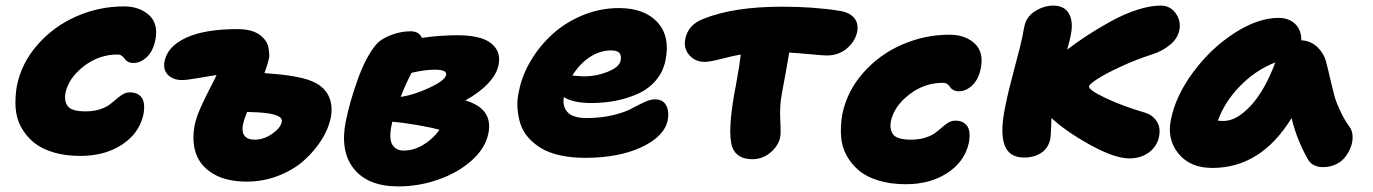

<svg xmlns="http://www.w3.org/2000/svg" viewBox="-20 -602 4905 686"><path d="M267.1 -44.9Q213.9 -44.9 171.1 -57.6Q128.4 -70.3 100.8 -93Q73.2 -115.7 55.9 -147Q38.6 -178.2 35.9 -215.3Q33.2 -252.4 40 -293.9Q56.6 -377 114.5 -442.6Q172.4 -508.3 253.4 -543.7Q334.5 -579.1 422.9 -579.1Q478 -579.1 512.2 -548.3Q546.4 -517.6 535.2 -460Q527.3 -419.9 504.9 -398.4Q482.4 -377 457 -377Q445.3 -377 437 -381.6Q428.7 -386.2 425.3 -392.1Q421.9 -397.9 415.3 -402.6Q408.7 -407.2 399.9 -407.2Q333.5 -407.2 279.3 -365.2Q225.1 -323.2 213.9 -270Q208.5 -239.3 222.9 -221.7Q237.3 -204.1 286.1 -204.1Q314.5 -204.1 336.4 -211.2Q358.4 -218.3 371.6 -228.3Q384.8 -238.3 395.8 -248Q406.7 -257.8 418.5 -264.9Q430.2 -272 443.8 -272Q473.1 -272 486.6 -252.7Q500 -233.4 492.2 -191.9Q477.1 -125 415.5 -85Q354 -44.9 267.1 -44.9Z M861.8 46.9Q789.1 46.9 742.4 19.3Q695.8 -8.3 680.2 -53.5Q664.6 -98.6 675.8 -155.8Q681.2 -182.1 695.8 -215.3Q710.4 -248.5 729.5 -285.2Q748.5 -321.8 753.9 -334Q739.3 -332 693.4 -324Q647.5 -315.9 629.9 -315.9Q599.1 -315.9 580.6 -334Q562 -352.1 567.9 -382.8Q578.1 -436 644.5 -467Q710.9 -498 828.6 -498Q854.5 -498 874.5 -492.7Q894.5 -487.3 906.7 -478.5Q918.9 -469.7 927.5 -458.3Q936 -446.8 938.5 -434.8Q940.9 -422.9 941.9 -410.9Q942.9 -398.9 939.9 -389.2Q936 -370.6 924.8 -340.8Q1040 -333 1088.9 -314Q1134.3 -296.9 1152.6 -262.2Q1170.9 -227.5 1161.6 -180.2Q1153.8 -142.1 1129.4 -103Q1105 -64 1067.6 -30Q1030.3 3.9 976.1 25.4Q921.9 46.9 861.8 46.9ZM847.7 -154.8Q843.3 -130.9 853.8 -116.9Q864.3 -103 890.6 -103Q922.4 -103 952.6 -124Q982.9 -145 986.8 -167Q989.3 -178.2 976.3 -185.8Q963.4 -193.4 935.5 -197.3Q907.7 -201.2 862.8 -202.1Q851.6 -174.3 847.7 -154.8Z M1403.3 64Q1295.4 64 1244.9 1.7Q1194.3 -60.5 1215.3 -168Q1230 -239.7 1258.1 -318.1Q1286.1 -396.5 1322.3 -440.9Q1339.8 -462.4 1375.7 -476.3Q1411.6 -490.2 1446.3 -490.2Q1477.5 -490.2 1487.3 -466.8Q1552.2 -476.1 1616.2 -476.1Q1663.6 -476.1 1697.8 -465.8Q1731.9 -455.6 1750.2 -431.2Q1768.6 -406.7 1761.2 -370.1Q1755.4 -337.9 1724.6 -304.7Q1693.8 -271.5 1642.6 -243.2Q1743.7 -213.4 1724.6 -124Q1713.9 -72.3 1665.5 -28.8Q1617.2 14.6 1547.1 39.3Q1477.1 64 1403.3 64ZM1533.2 -353Q1498 -353 1450.2 -341.8Q1426.8 -295.9 1411.6 -255.9Q1458 -262.2 1514.4 -288.6Q1570.8 -314.9 1574.2 -335Q1577.1 -353 1533.2 -353ZM1377.4 -147Q1373.5 -124.5 1375.2 -106Q1377 -87.4 1389.2 -75.7Q1401.4 -64 1422.4 -64Q1458 -64 1492.2 -84.5Q1526.4 -105 1550.3 -138.2Q1521.5 -146.5 1470.5 -155.3Q1419.4 -164.1 1381.3 -167Q1379.4 -154.3 1377.4 -147Z M2070.8 -38.1Q2022 -38.1 1981.9 -46.9Q1941.9 -55.7 1914.8 -71.8Q1887.7 -87.9 1867.9 -110.1Q1848.1 -132.3 1839.6 -158.9Q1831.1 -185.5 1828.9 -215.8Q1826.7 -246.1 1834.5 -277.8Q1845.2 -333 1877 -386Q1908.7 -439 1954.8 -480.7Q2001 -522.5 2063 -547.9Q2125 -573.2 2190.9 -573.2Q2282.2 -573.2 2328.6 -522.9Q2375 -472.7 2357.9 -387.2Q2349.6 -345.7 2323.5 -314.9Q2297.4 -284.2 2259.3 -267.1Q2221.2 -250 2179.4 -241.9Q2137.7 -233.9 2091.8 -233.9Q2029.3 -233.9 1994.6 -254.9Q1988.8 -222.2 2007.8 -201.2Q2026.9 -180.2 2075.7 -180.2Q2127.4 -180.2 2170.4 -190.7Q2213.4 -201.2 2235.8 -213.6Q2258.3 -226.1 2281 -236.6Q2303.7 -247.1 2319.8 -247.1Q2349.1 -247.1 2360.4 -225.1Q2371.6 -203.1 2365.7 -172.9Q2354 -114.7 2272.5 -76.4Q2190.9 -38.1 2070.8 -38.1ZM2163.6 -421.9Q2123.5 -421.9 2086.9 -397.7Q2050.3 -373.5 2024.9 -332Q2058.6 -329.1 2066.9 -329.1Q2110.8 -329.1 2151.9 -345.7Q2192.9 -362.3 2197.8 -386.2Q2200.7 -404.3 2192.6 -413.1Q2184.6 -421.9 2163.6 -421.9Z M2668.5 -33.2Q2613.3 -33.2 2596.7 -75.2Q2576.7 -131.3 2609.9 -300.8Q2622.6 -369.1 2626.5 -407.2Q2600.1 -402.8 2557.9 -391.8Q2515.6 -380.9 2497.6 -380.9Q2463.9 -380.9 2442.6 -405.3Q2421.4 -429.7 2428.7 -463.9Q2439 -514.6 2494.6 -535.2Q2601.6 -578.1 2774.9 -578.1Q2888.7 -578.1 2981.4 -563Q3015.1 -557.6 3031.7 -538.1Q3048.3 -518.6 3042.5 -487.8Q3035.2 -453.6 3005.6 -428.7Q2976.1 -403.8 2933.6 -403.8Q2921.9 -403.8 2875 -408.2Q2828.1 -412.6 2799.8 -414.1Q2791.5 -363.8 2773.4 -267.1Q2765.1 -223.6 2767.8 -174.1Q2770.5 -124.5 2767.6 -111.8Q2761.2 -81.1 2732.9 -57.1Q2704.6 -33.2 2668.5 -33.2Z M3216.3 56.2Q3163.1 56.2 3120.4 43.5Q3077.6 30.8 3050 8.1Q3022.5 -14.6 3005.1 -45.9Q2987.8 -77.1 2985.1 -114.3Q2982.4 -151.4 2989.3 -192.9Q3005.9 -275.4 3063.7 -341.3Q3121.6 -407.2 3202.9 -442.6Q3284.2 -478 3372.6 -478Q3427.7 -478 3461.7 -447.3Q3495.6 -416.5 3484.4 -358.9Q3476.6 -318.8 3454.1 -297.4Q3431.6 -275.9 3406.2 -275.9Q3394.5 -275.9 3386.2 -280.5Q3377.9 -285.2 3374.5 -291Q3371.1 -296.9 3364.5 -301.5Q3357.9 -306.2 3349.1 -306.2Q3282.7 -306.2 3228.5 -264.2Q3174.3 -222.2 3163.1 -168.9Q3157.7 -138.2 3172.1 -120.6Q3186.5 -103 3235.4 -103Q3263.7 -103 3285.9 -110.1Q3308.1 -117.2 3321.3 -127Q3334.5 -136.7 3345.5 -146.7Q3356.4 -156.7 3368.2 -163.8Q3379.9 -170.9 3393.6 -170.9Q3422.4 -170.9 3435.8 -151.6Q3449.2 -132.3 3441.4 -90.8Q3426.3 -23.9 3364.7 16.1Q3303.2 56.2 3216.3 56.2Z M3639.2 -39.1Q3583.5 -39.1 3568.1 -86.9Q3552.7 -134.8 3572.8 -227.1Q3583.5 -279.8 3605.7 -362.3Q3627.9 -444.8 3632.8 -470.2Q3637.2 -496.1 3640.1 -507.8Q3647 -542.5 3678.5 -562.3Q3710 -582 3743.2 -582Q3783.2 -582 3799.3 -553.2Q3815.4 -524.4 3806.2 -479Q3804.2 -465.3 3793 -424.8Q3827.6 -451.2 3865 -475.6Q3902.3 -500 3948.7 -525.6Q3995.1 -551.3 4042.2 -566.7Q4089.4 -582 4127 -582Q4161.6 -582 4180.9 -554.2Q4200.2 -526.4 4193.8 -495.1Q4188.5 -465.8 4161.9 -443.1Q4135.3 -420.4 4098.1 -408.2Q4040 -389.6 3985.6 -364.5Q3931.2 -339.4 3901.6 -320.3Q3872.1 -301.3 3871.1 -293.9Q3868.2 -281.2 3929.2 -252.2Q3990.2 -223.1 4068.8 -200.2Q4096.7 -192.4 4112.3 -169.4Q4127.9 -146.5 4121.1 -113.8Q4113.8 -78.6 4085 -57.4Q4056.2 -36.1 4015.1 -36.1Q3962.9 -36.1 3877 -83.3Q3791 -130.4 3736.8 -180.2Q3734.9 -117.7 3732.9 -106.9Q3726.1 -73.2 3700.7 -56.2Q3675.3 -39.1 3639.2 -39.1Z M4311.5 -2Q4232.4 -2 4190.7 -53Q4148.9 -104 4163.6 -174.8Q4180.7 -260.3 4243.9 -345.2Q4307.1 -430.2 4390.9 -484.1Q4474.6 -538.1 4548.3 -538.1Q4585 -538.1 4607.4 -516.6Q4629.9 -495.1 4629.4 -458Q4664.6 -456.5 4689 -431.6Q4713.4 -406.7 4719.7 -374Q4724.6 -356.4 4734.1 -315.2Q4743.7 -273.9 4749 -255.1Q4754.4 -236.3 4768.3 -206.1Q4782.2 -175.8 4801.8 -148.9Q4811 -136.7 4812.5 -117.9Q4814 -99.1 4807.4 -79.8Q4800.8 -60.5 4788.3 -43.5Q4775.9 -26.4 4754.6 -15.6Q4733.4 -4.9 4707.5 -4.9Q4668 -4.9 4652.3 -34.2Q4612.8 -104 4594.7 -180.2Q4485.4 -2 4311.5 -2ZM4352.5 -169.9Q4398.4 -169.9 4449 -224.6Q4499.5 -279.3 4536.6 -378.9Q4466.8 -352.1 4410.9 -294.9Q4355 -237.8 4331.5 -170.9Q4338.4 -169.9 4352.5 -169.9Z"/></svg>

Font: Shantell Sans Bouncy
Style: Italic
Weight: 800
Italic angle: -11.31°
Designer: Stephen Nixon, Anya Danilova, Shantell Martin
Foundry: Arrow Type
Version: Version 1.006;[9816181b4]